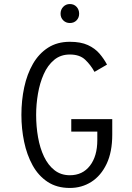

<svg xmlns="http://www.w3.org/2000/svg" viewBox="-20 -919 656 951"><path d="M326 12Q261.5 12 215.8 -18.2Q170 -48.5 141.5 -100.2Q113 -152 99.5 -216.8Q86 -281.5 86 -350Q86 -421.5 100 -486.8Q114 -552 143.2 -602.8Q172.5 -653.5 218 -682.8Q263.5 -712 326 -712Q380 -712 415.2 -695.8Q450.5 -679.5 472.8 -653.5Q495 -627.5 510 -599L448 -563Q429.5 -597 402.2 -623Q375 -649 326 -649Q280 -649 248 -622.2Q216 -595.5 196.5 -551.5Q177 -507.5 168 -454.8Q159 -402 159 -350Q159 -292.5 168.5 -238.8Q178 -185 198.2 -142.8Q218.5 -100.5 250.2 -75.8Q282 -51 326 -51Q389 -51 425.5 -98.2Q462 -145.5 462 -225V-267H333V-329H536V-252Q536 -166 508 -107.2Q480 -48.5 432.5 -18.2Q385 12 326 12ZM326 -805Q306.5 -805 293.2 -818.2Q280 -831.5 280 -851Q280 -871.5 293.2 -885.2Q306.5 -899 326 -899Q346.5 -899 359.2 -885.2Q372 -871.5 372 -851Q372 -831.5 359.2 -818.2Q346.5 -805 326 -805Z"/></svg>

Font: Overpass Mono Light
Style: Regular
Weight: 300
Monospace: yes
Designer: Delve Withrington, Dave Bailey
Foundry: Delve Fonts LLC
Version: Version 4.000